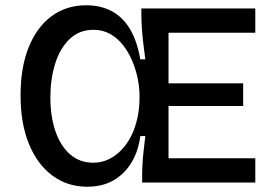

<svg xmlns="http://www.w3.org/2000/svg" viewBox="-20 -692 1027 728"><path d="M310 16Q236 16 179 -26Q122 -68 90 -145.5Q58 -223 58 -330Q58 -437 89 -513.5Q120 -590 176 -631Q232 -672 307 -672Q362 -672 404 -649.5Q446 -627 473 -581.5Q500 -536 512 -467H531Q527 -497 523.5 -526Q520 -555 518 -583.5Q516 -612 516 -640V-660H619V0H519V-28Q519 -50 520.5 -74Q522 -98 525 -124Q528 -150 531 -176H512Q505 -120 479 -76.5Q453 -33 411 -8.5Q369 16 310 16ZM562 0V-92H948V0ZM334 -75Q365 -75 392 -88Q419 -101 441 -124Q463 -147 478 -177.5Q493 -208 501 -244.5Q509 -281 509 -321V-329Q509 -360 502 -394.5Q495 -429 481 -462Q467 -495 446.5 -521Q426 -547 398 -563Q370 -579 335 -579Q280 -579 243.5 -543.5Q207 -508 189 -450Q171 -392 171 -323Q171 -251 190 -195Q209 -139 245.5 -107Q282 -75 334 -75ZM562 -290V-376H902V-290ZM562 -568V-660H948V-568Z"/></svg>

Font: Bricolage Grotesque 96pt ExtraBold Medium
Style: Regular
Weight: 500
Version: Version 1.001;gftools[0.9.33.dev8+g029e19f]